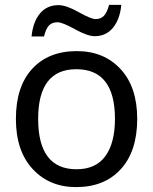

<svg xmlns="http://www.w3.org/2000/svg" viewBox="-20 -755 625 785"><path d="M109 -606Q115 -666 143.5 -700Q172 -734 219 -734Q251 -734 301.5 -705.5Q352 -677 371 -677Q393 -677 405.5 -691Q418 -705 426 -735H476Q470 -675 441.5 -641Q413 -607 367 -607Q338 -607 286.5 -635.5Q235 -664 215 -664Q192 -664 179.5 -650Q167 -636 160 -606ZM541 -269Q541 -137 474 -63.5Q407 10 291 10Q182 10 113.5 -64Q45 -138 45 -269Q45 -401 111.5 -473.5Q178 -546 294 -546Q405 -546 473 -472.5Q541 -399 541 -269ZM136 -269Q136 -63 293 -63Q372 -63 411 -117Q450 -171 450 -269Q450 -472 292 -472Q136 -472 136 -269Z"/></svg>

Font: Advent Sans Logo
Style: Regular
Weight: 400
Designer: Types & Symbols
Foundry: Types & Symbols
Version: Version 1.002